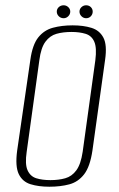

<svg xmlns="http://www.w3.org/2000/svg" viewBox="-20 -695 450 727"><path d="M167 12Q126 12 95.5 2.5Q65 -7 51 -36Q37 -65 45 -125L95 -469Q103 -526 125 -553.5Q147 -581 180.5 -590Q214 -599 255 -599Q296 -599 326.5 -589.5Q357 -580 371.5 -552.5Q386 -525 378 -469L330 -125Q321 -64 298.5 -35Q276 -6 242.5 3Q209 12 167 12ZM171 -13Q202 -13 227 -20Q252 -27 269 -50Q286 -73 293 -120L341 -467Q347 -514 337 -537Q327 -560 304 -567Q281 -574 251 -574Q219 -574 194 -567Q169 -560 152 -537Q135 -514 129 -467L81 -120Q74 -73 84.5 -50Q95 -27 117.5 -20Q140 -13 171 -13ZM221 -626Q210 -626 202.5 -633.5Q195 -641 195 -651Q195 -661 202.5 -668Q210 -675 221 -675Q231 -675 238.5 -668Q246 -661 246 -651Q246 -641 238.5 -633.5Q231 -626 221 -626ZM306 -626Q296 -626 288.5 -633.5Q281 -641 281 -651Q281 -661 288.5 -668Q296 -675 306 -675Q317 -675 324 -668Q331 -661 331 -651Q331 -641 324 -633.5Q317 -626 306 -626Z"/></svg>

Font: Alumni Sans ExtraLight
Style: Italic
Weight: 250
Italic angle: -8°
Version: Version 1.016